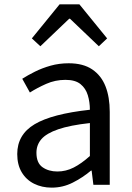

<svg xmlns="http://www.w3.org/2000/svg" viewBox="-20 -847 603 880"><path d="M217 13Q172 13 136 -5Q100 -23 79.5 -57.5Q59 -92 59 -141Q59 -230 138.5 -277.5Q218 -325 392 -344Q392 -379 382.5 -410.5Q373 -442 349 -461.5Q325 -481 280 -481Q233 -481 191.5 -462.5Q150 -444 117 -423L82 -486Q107 -502 140 -518.5Q173 -535 212 -546Q251 -557 295 -557Q361 -557 402.5 -529Q444 -501 463.5 -451.5Q483 -402 483 -334V0H408L400 -65H397Q359 -33 313.5 -10Q268 13 217 13ZM243 -61Q282 -61 317.5 -79Q353 -97 392 -132V-283Q301 -273 247 -254.5Q193 -236 170 -209.5Q147 -183 147 -147Q147 -100 175 -80.5Q203 -61 243 -61ZM126 -671 253 -827H344L471 -671L433 -635L301 -761H297L165 -635Z"/></svg>

Font: Noto Sans SC Thin
Style: Regular
Weight: 400
Version: Version 2.004-H2;hotconv 1.0.118;makeotfexe 2.5.65603